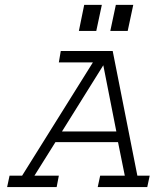

<svg xmlns="http://www.w3.org/2000/svg" viewBox="-20 -756 626 776"><path d="M225.6 -549.8H435.5L535.2 -45.9H585L575.2 0H375L384.8 -45.9H484.4L457 -181.6H204.1L119.1 -45.9H217.8L209 0H8.8L18.6 -45.9H69.3L355.5 -503.9H217.8ZM450.2 -224.6 397.5 -492.2 230.5 -224.6ZM298.8 -630.9 320.3 -736.3H391.6L369.1 -630.9ZM425.8 -630.9 448.2 -736.3H518.6L496.1 -630.9Z"/></svg>

Font: Thabit-Oblique
Style: Oblique
Weight: 500
Designer: Regenerated by Nadim Shaikli
Foundry: MAK Alagha
Version: 0.01